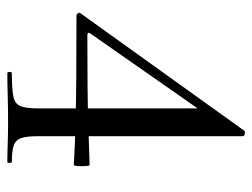

<svg xmlns="http://www.w3.org/2000/svg" viewBox="-100 -572 672 511"><g transform="rotate(90 235.5 -316.0)"><path d="M342 -81Q342 -52 347 -37Q352 -22 367 -17Q382 -12 411 -12Q413 -12 413 -6Q413 0 411 0Q390 0 363 -1Q336 -2 304 -2Q266 -2 233.5 -1Q201 0 174 0Q171 0 171 -6Q171 -12 174 -12Q216 -12 236 -16Q256 -20 262 -35Q268 -50 268 -81V-527L299 -551L68 -220Q64 -213 73 -213Q149 -213 205.5 -213.5Q262 -214 312 -215.5Q362 -217 418 -219Q421 -219 421.5 -208.5Q422 -198 421.5 -187.5Q421 -177 418 -177Q366 -180 310 -181.5Q254 -183 185 -183.5Q116 -184 22 -184Q18 -184 15 -187.5Q12 -191 15 -195L327 -630Q329 -633 335.5 -632Q342 -631 342 -626Z"/></g></svg>

Font: Cormorant Infant Light Medium
Style: Regular
Weight: 500
Version: Version 4.001